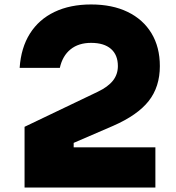

<svg xmlns="http://www.w3.org/2000/svg" viewBox="-20 -840 790 860"><path d="M90 -272 418 -429Q464 -451 486 -479Q508 -507 508 -544Q508 -594 477 -621Q446 -648 388 -648Q332 -648 296 -619Q260 -590 248 -536H68Q74 -626 114 -689.5Q154 -753 224 -786.5Q294 -820 388 -820Q483 -820 552 -786.5Q621 -753 658.5 -691Q696 -629 696 -544Q696 -451 646 -387.5Q596 -324 486 -276L310 -200V-180H676V0H90Z"/></svg>

Font: Martian Mono SemiExpanded ExtraBold
Style: Regular
Weight: 800
Width: 6
Designer: Roman Shamin
Foundry: Evil Martians
Version: Version 1.000